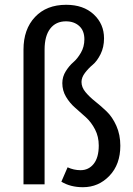

<svg xmlns="http://www.w3.org/2000/svg" viewBox="-20 -769 553 801"><path d="M256 -749Q328 -749 371 -709Q414 -669 414 -609Q414 -572 399.5 -543Q385 -514 367 -499Q349 -484 334.5 -465Q320 -446 320 -427Q320 -405 336.5 -385Q353 -365 377 -346Q401 -327 425 -304Q449 -281 465.5 -244Q482 -207 482 -161Q482 -83 436.5 -35.5Q391 12 326 12Q274 12 236 -11L262 -71Q288 -59 316 -59Q350 -59 371 -85.5Q392 -112 392 -162Q392 -199 376.5 -229Q361 -259 338.5 -279.5Q316 -300 293.5 -319.5Q271 -339 255.5 -365Q240 -391 240 -422Q240 -449 254.5 -472Q269 -495 286 -509.5Q303 -524 317.5 -549Q332 -574 332 -605Q332 -641 310.5 -660.5Q289 -680 255 -680Q213 -680 189.5 -649.5Q166 -619 166 -562V0H78V-562Q78 -647 126 -698Q174 -749 256 -749Z"/></svg>

Font: Fira Sans Condensed
Style: Regular
Weight: 400
Width: 3
Designer: Carrois Corporate & Edenspiekermann AG
Foundry: Carrois Corporate GbR & Edenspiekermann AG
Version: Version 4.202;PS 004.202;hotconv 1.0.88;makeotf.lib2.5.64775